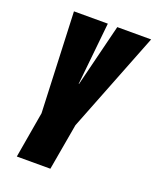

<svg xmlns="http://www.w3.org/2000/svg" viewBox="-128 -753 681 831"><g transform="rotate(20 212.0 -337.5)"><path d="M50.5 0H205L242.5 -214L423.5 -675H267.5L196 -387H194.5L224 -675H68L87 -212.5Z"/></g></svg>

Font: Anybody UltraCondensed ExtraBold
Style: Italic
Weight: 800
Width: 1
Italic angle: -10°
Version: Version 1.113;gftools[0.9.25]